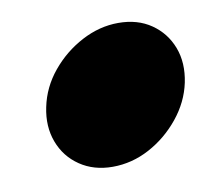

<svg xmlns="http://www.w3.org/2000/svg" viewBox="-45 -511 434 382"><g transform="rotate(-10 172.0 -320.0)"><path d="M45 -320Q53 -359 79 -390.5Q105 -422 141 -441Q177 -460 215 -460Q254 -460 281.5 -441Q309 -422 321 -390.5Q333 -359 325 -320Q317 -282 291 -250Q265 -218 229.5 -199Q194 -180 155 -180Q117 -180 89 -199Q61 -218 49 -250Q37 -282 45 -320Z"/></g></svg>

Font: Rubik Light Black
Style: Italic
Weight: 900
Italic angle: -12°
Version: Version 2.104